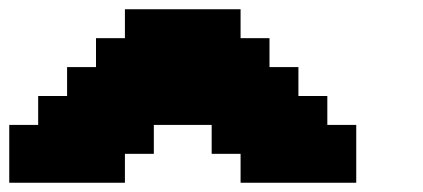

<svg xmlns="http://www.w3.org/2000/svg" viewBox="-20 -895 915 415"><path d="M500 -500H750V-625H687.5V-687.5H625V-750H562.5V-812.5H500V-875H250V-812.5H187.5V-750H125V-687.5H62.5V-625H0V-500H250V-562.5H312.5V-625H437.5V-562.5H500Z"/></svg>

Font: Faithful 32x
Style: Bold
Weight: 400
Foundry: Faithful Resource Pack
Version: Version 1.0; January 27, 2023